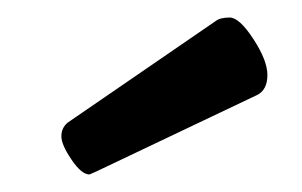

<svg xmlns="http://www.w3.org/2000/svg" viewBox="-20 -866 345 219"><path d="M89 -670 82 -667Q73 -667 61.5 -684Q50 -701 50 -710.5Q50 -720 57 -726L226 -842Q231 -846 242 -846Q253 -846 269 -821.5Q285 -797 285 -780.5Q285 -764 274 -758Z"/></svg>

Font: Offside
Style: Regular
Weight: 400
Designer: Eduardo Rodriguez Tunni
Foundry: Eduardo Rodriguez Tunni
Version: Version 1.001